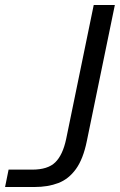

<svg xmlns="http://www.w3.org/2000/svg" viewBox="-49 -749 480 769"><path d="M-28.7 0 -14.6 -69.6H79.9Q142.6 -69.6 172.4 -98.9Q202.3 -128.1 215.9 -191.9L326.4 -729H411L298.9 -184.6Q284.4 -112.7 255.3 -72.2Q226.1 -31.7 184.6 -15.9Q143 0 89.1 0Z"/></svg>

Font: Mona Sans ExtraLight
Style: Italic
Weight: 200
Italic angle: -11.6951°
Designer: Deni Anggara
Foundry: GitHub
Version: Version 2.000